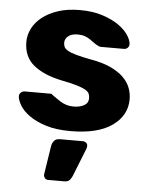

<svg xmlns="http://www.w3.org/2000/svg" viewBox="-54 -574 661 854"><g transform="rotate(5 276.5 -147.5)"><path d="M273 10Q208 10 162.5 -4.5Q117 -19 88 -40Q59 -61 45.5 -84Q32 -107 31 -123Q30 -134 38 -141Q46 -148 55 -148H169Q172 -148 174.5 -147.5Q177 -147 180 -143Q189 -137 198.5 -130Q208 -123 219.5 -116Q231 -109 245 -104.5Q259 -100 277 -100Q305 -100 324 -110.5Q343 -121 343 -143Q343 -155 338.5 -164Q334 -173 320.5 -180.5Q307 -188 281.5 -195.5Q256 -203 215 -211Q136 -227 89.5 -264Q43 -301 43 -369Q43 -399 57.5 -428Q72 -457 100.5 -479.5Q129 -502 171 -516Q213 -530 269 -530Q326 -530 369 -516Q412 -502 441 -482Q470 -462 485 -439.5Q500 -417 501 -400Q502 -389 495 -382Q488 -375 479 -375H375Q367 -375 360 -380Q350 -385 341.5 -391.5Q333 -398 322.5 -405Q312 -412 299 -416.5Q286 -421 268 -421Q241 -421 226 -409Q211 -397 211 -379Q211 -369 215 -360.5Q219 -352 232 -344.5Q245 -337 270 -330Q295 -323 337 -315Q389 -306 424.5 -289.5Q460 -273 482 -251.5Q504 -230 513.5 -205Q523 -180 523 -154Q523 -81 458.5 -35.5Q394 10 273 10ZM192 235Q184 235 178.5 228.5Q173 222 173 213L193 84Q195 71 203.5 60.5Q212 50 229 50H333Q341 50 347 55.5Q353 61 353 69Q353 72 352.5 74.5Q352 77 351 81L301 207Q297 217 289.5 226Q282 235 265 235Z"/></g></svg>

Font: Fz Rubik
Style: Bold
Weight: 700
Designer: Hubert and Fischer
Foundry: Hubert and Fischer
Version: Vit hóa bi FontZin.com